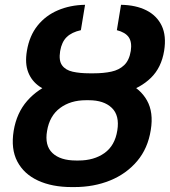

<svg xmlns="http://www.w3.org/2000/svg" viewBox="-20 -757 696 787"><path d="M348.6 -444.3H359.9Q440.4 -444.3 497.8 -419.2Q555.2 -394 582.5 -345.2Q609.9 -296.4 598.1 -224.6Q586.4 -148.9 542.2 -96.7Q498 -44.4 431.4 -17.3Q364.7 9.8 284.7 9.8H273.4Q193.8 9.8 136 -16.8Q78.1 -43.5 51 -95Q23.9 -146.5 36.1 -221.2Q48.3 -294.4 91.6 -343.8Q134.8 -393.1 201.2 -418.7Q267.6 -444.3 348.6 -444.3ZM343.8 -346.2H332.5Q269 -346.2 226.1 -314.2Q183.1 -282.2 172.9 -220.2Q162.6 -160.6 194.8 -129.9Q227.1 -99.1 291.5 -99.1H302.2Q365.2 -99.1 408.2 -129.6Q451.2 -160.2 460.9 -222.7Q470.7 -283.7 438.2 -314.9Q405.8 -346.2 343.8 -346.2ZM347.2 -456.5H363.8Q404.8 -456.5 436.5 -463.4Q468.3 -470.2 489 -490Q509.8 -509.8 516.1 -548.3Q521.5 -584.5 507.6 -604.5Q493.7 -624.5 459 -633.3L476.1 -737.3Q537.1 -736.3 580.1 -714.6Q623 -692.9 642.8 -651.6Q662.6 -610.4 652.8 -548.8Q641.6 -480 598.9 -438.2Q556.2 -396.5 491.2 -377.7Q426.3 -358.9 347.2 -358.9H331.1Q271.5 -358.9 223.6 -369.1Q175.8 -379.4 142.8 -401.9Q109.9 -424.3 95.7 -460.7Q81.5 -497.1 90.3 -548.8Q100.6 -610.4 133.8 -651.9Q167 -693.4 217.3 -714.8Q267.6 -736.3 328.6 -737.3L311.5 -633.3Q273.9 -625 253.4 -605Q232.9 -585 226.6 -547.9Q220.2 -508.8 234.4 -489.3Q248.5 -469.7 277.8 -463.1Q307.1 -456.5 347.2 -456.5Z"/></svg>

Font: Inter 17pt SemiBold
Style: Italic
Weight: 600
Italic angle: -9.3988°
Version: Version 4.001;git-66647c0bb